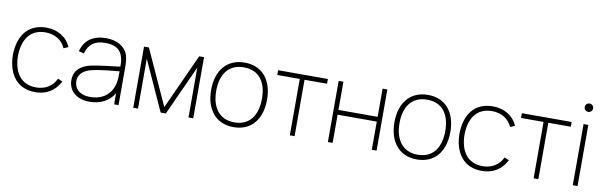

<svg xmlns="http://www.w3.org/2000/svg" viewBox="-48 -1190 5252 1670"><g transform="rotate(10 2577.5 -355.0)"><path d="M287 15C385 15 459 -30 504 -117L463 -135C430 -64 366 -27 287 -27C154 -27 87 -123 85 -270C87 -414 151 -513 287 -513C368 -513 434 -473 464 -404L504 -421C471 -504 387 -555 287 -555C127 -555 43 -443 40 -270C43 -101 126 15 287 15Z M766 15C861.5 15 941 -25.5 982 -98.5V0H1021V-338C1021 -374 1017 -415 1008 -442C984 -511 915 -555 815 -555C701 -555 624 -502 600 -402L646 -390C668 -473 722 -513 813 -513C935.5 -513 980 -453.5 979 -332C925 -325.5 811 -314 726 -297C649 -281 579 -238 579 -143C579 -59 640 15 766 15ZM764 -27C657 -27 623 -90 623 -142C623 -216 686 -246 735 -258C809 -276.5 918 -285.5 979 -291C979 -267.5 979 -232 975 -204C960 -93 881 -27 764 -27Z M1151 0H1193V-440L1393 0H1439L1639 -440V0H1681V-540H1638L1416 -52L1194 -540H1151Z M2038 15C2197 15 2285 -100 2285 -271C2285 -438 2199 -555 2038 -555C1881 -555 1791 -441 1791 -271C1791 -103 1878 15 2038 15ZM2038 -27C1905 -27 1836 -124 1836 -271C1836 -413 1901 -513 2038 -513C2173 -513 2240 -418 2240 -271C2240 -126 2174 -27 2038 -27Z M2534 0H2576V-498H2775V-540H2335V-498H2534Z M2870 0H2912V-249H3258V0H3300V-540H3258V-291H2912V-540H2870Z M3657 15C3816 15 3904 -100 3904 -271C3904 -438 3818 -555 3657 -555C3500 -555 3410 -441 3410 -271C3410 -103 3497 15 3657 15ZM3657 -27C3524 -27 3455 -124 3455 -271C3455 -413 3520 -513 3657 -513C3792 -513 3859 -418 3859 -271C3859 -126 3793 -27 3657 -27Z M4231 15C4329 15 4403 -30 4448 -117L4407 -135C4374 -64 4310 -27 4231 -27C4098 -27 4031 -123 4029 -270C4031 -414 4095 -513 4231 -513C4312 -513 4378 -473 4408 -404L4448 -421C4415 -504 4331 -555 4231 -555C4071 -555 3987 -443 3984 -270C3987 -101 4070 15 4231 15Z M4687 0H4729V-498H4928V-540H4488V-498H4687Z M5054 -651.5C5074.5 -651.5 5091 -667.5 5091 -688C5091 -709 5074.5 -725 5054 -725C5033 -725 5017 -709 5017 -688C5017 -667.5 5033 -651.5 5054 -651.5ZM5033 0H5075V-540H5033Z"/></g></svg>

Font: Hauora ExtraLight
Style: Regular
Weight: 200
Designer: Mikhail Sharanda
Foundry: WCYS & Co.
Version: Version 1.010